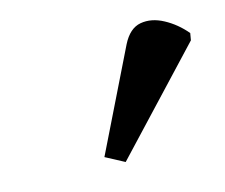

<svg xmlns="http://www.w3.org/2000/svg" viewBox="-40 -771 369 315"><g transform="rotate(-10 144.0 -614.0)"><path d="M147 -503 114 -517 182 -693Q192 -718 210.5 -723Q229 -728 250 -719Q271 -710 288 -693L287 -681Z"/></g></svg>

Font: NotoSerif-Italic
Style: Regular
Weight: 400
Italic angle: -12°
Designer: Monotype Design Team
Foundry: Monotype Imaging Inc.
Version: Version 2.007; ttfautohint (v1.8) -l 8 -r 50 -G 200 -x 14 -D